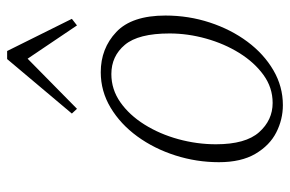

<svg xmlns="http://www.w3.org/2000/svg" viewBox="-154 -626 794 525"><g transform="rotate(-90 242.5 -364.0)"><path d="M217 13Q178 13 142.5 -5Q107 -23 84 -62Q61 -101 61 -162Q61 -223 79.5 -281Q98 -339 131.5 -385Q165 -431 210 -458Q255 -485 307 -485Q372 -485 417 -442.5Q462 -400 462 -308Q462 -245 443 -187Q424 -129 390.5 -84Q357 -39 312.5 -13Q268 13 217 13ZM223 -15Q265 -15 299.5 -40Q334 -65 359.5 -106Q385 -147 399 -197Q413 -247 413 -297Q413 -382 382 -419Q351 -456 302 -456Q260 -456 225 -431.5Q190 -407 164 -365.5Q138 -324 124 -273Q110 -222 110 -170Q110 -89 143 -52Q176 -15 223 -15ZM435 -550 344 -685 207 -550 194 -564 343 -741H365L453 -564Z"/></g></svg>

Font: Source Serif Pro Light
Style: Italic
Weight: 300
Italic angle: -12°
Designer: Frank Grießhammer
Foundry: Adobe Systems Incorporated
Version: Version 3.001;hotconv 1.0.111;makeotfexe 2.5.65597